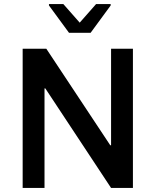

<svg xmlns="http://www.w3.org/2000/svg" viewBox="-20 -929 769 949"><path d="M222 -902 321 -767H428L527 -902V-909H455L374 -817L293 -909H222ZM92 -688V0H200V-492H204L529 0H637V-688H529V-211H525L209 -688Z"/></svg>

Font: Saira UNSAM Medium
Style: Regular
Weight: 500
Designer: Hector Gatti with collaboration of the Omnibus-Type team
Foundry: Omnibus-Type
Version: Version 0.072;PS 000.072;hotconv 1.0.88;makeotf.lib2.5.64775